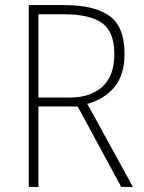

<svg xmlns="http://www.w3.org/2000/svg" viewBox="-20 -734 564 754"><path d="M234 -714Q349 -714 409 -672Q469 -630 469 -522Q469 -441 430 -393Q391 -345 323 -326L502 0H456L285 -316H131V0H93V-714ZM230 -678H131V-351H256Q335 -351 382 -393.5Q429 -436 429 -522Q429 -609 381 -643.5Q333 -678 230 -678Z"/></svg>

Font: Noto Sans Georgian SemiCondensed ExtraLight
Style: Regular
Weight: 200
Width: 4
Designer: Monotype Design Team, Akaki Razmadze
Foundry: Google LLC
Version: Version 2.005; ttfautohint (v1.8.4.7-5d5b)